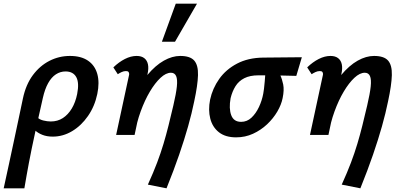

<svg xmlns="http://www.w3.org/2000/svg" viewBox="-71 -731 2175 1040"><path d="M-51 289Q-37 225 -23.5 162.5Q-10 100 3 39Q16 -22 28.5 -81Q41 -140 53 -197Q69 -273 107 -324Q145 -375 197 -401.5Q249 -428 308 -428Q368 -428 405.5 -402.5Q443 -377 456 -330.5Q469 -284 456 -222Q442 -155 405.5 -102.5Q369 -50 319.5 -20.5Q270 9 215 9Q183 9 159 -0.5Q135 -10 120 -24Q105 -38 100 -51L130 -97Q141 -84 163 -78.5Q185 -73 204 -73Q241 -73 269.5 -91.5Q298 -110 318 -143.5Q338 -177 347 -222Q359 -283 342 -313.5Q325 -344 284 -344Q256 -344 232 -328.5Q208 -313 190 -281Q172 -249 161 -200Q139 -103 124.5 -37.5Q110 28 101 73Q92 118 85.5 151.5Q79 185 73.5 217Q68 249 61 289Z M730 269Q760 203 780 150Q800 97 814.5 48.5Q829 0 841.5 -50Q854 -100 868 -160Q883 -224 887 -262.5Q891 -301 883 -319Q875 -337 855 -337Q828 -337 798.5 -309.5Q769 -282 741 -235Q713 -188 691 -127.5Q669 -67 658 0H584Q609 -111 646 -191.5Q683 -272 727 -324.5Q771 -377 816.5 -402.5Q862 -428 905 -428Q959 -428 981 -403Q1003 -378 1001.5 -324Q1000 -270 981 -182Q968 -118 948 -47Q928 24 899.5 107Q871 190 831 289ZM558 0 627 -320Q629 -326 628.5 -332Q628 -338 624.5 -342Q621 -346 611 -346Q599 -346 587.5 -340.5Q576 -335 567 -329L543 -366Q573 -395 605.5 -411.5Q638 -428 669 -428Q695 -428 710.5 -416Q726 -404 730.5 -382Q735 -360 728 -329L658 0ZM806 -505 881 -711H996L877 -505Z M1208 13Q1150 13 1115 -14.5Q1080 -42 1068 -88.5Q1056 -135 1067 -191Q1080 -252 1116.5 -303.5Q1153 -355 1213 -386.5Q1273 -418 1354 -419L1564 -421L1534 -320Q1476 -322 1428.5 -322.5Q1381 -323 1329 -323Q1283 -323 1252.5 -307.5Q1222 -292 1204.5 -264Q1187 -236 1178 -199Q1168 -143 1181.5 -107Q1195 -71 1235 -71Q1267 -71 1291 -93.5Q1315 -116 1331.5 -151Q1348 -186 1355 -224Q1357 -232 1359 -250.5Q1361 -269 1363 -290Q1365 -311 1366 -329Q1367 -347 1366 -353L1430 -367Q1436 -347 1446.5 -325Q1457 -303 1463 -273.5Q1469 -244 1460 -200Q1453 -164 1431 -126.5Q1409 -89 1375.5 -57.5Q1342 -26 1299.5 -6.5Q1257 13 1208 13Z M1780 269Q1810 203 1830 150Q1850 97 1864.5 48.5Q1879 0 1891.5 -50Q1904 -100 1918 -160Q1933 -224 1937 -262.5Q1941 -301 1933 -319Q1925 -337 1905 -337Q1878 -337 1848.5 -309.5Q1819 -282 1791 -235Q1763 -188 1741 -127.5Q1719 -67 1708 0H1634Q1659 -111 1696 -191.5Q1733 -272 1777 -324.5Q1821 -377 1866.5 -402.5Q1912 -428 1955 -428Q2009 -428 2031 -403Q2053 -378 2051.5 -324Q2050 -270 2031 -182Q2018 -118 1998 -47Q1978 24 1949.5 107Q1921 190 1881 289ZM1608 0 1677 -320Q1679 -326 1678.5 -332Q1678 -338 1674.5 -342Q1671 -346 1661 -346Q1649 -346 1637.5 -340.5Q1626 -335 1617 -329L1593 -366Q1623 -395 1655.5 -411.5Q1688 -428 1719 -428Q1745 -428 1760.5 -416Q1776 -404 1780.5 -382Q1785 -360 1778 -329L1708 0Z"/></svg>

Font: Ysabeau Office
Style: Bold Italic
Weight: 700
Italic angle: -12°
Designer: Christian Thalmann (Catharsis Fonts)
Version: Version 2.001;gftools[0.9.30]; featfreeze: tnum,lnum,ss02